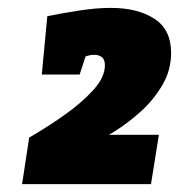

<svg xmlns="http://www.w3.org/2000/svg" viewBox="-20 -812 454 487"><path d="M36 -345 54 -463Q99 -489 143 -520Q187 -551 216.5 -583.5Q246 -616 246 -646Q246 -662 238 -667.5Q230 -673 219 -673Q210 -673 200 -670Q190 -667 181 -663L204 -690L182 -623H86L100 -771Q140 -779 182.5 -785.5Q225 -792 261 -792Q329 -792 371.5 -764.5Q414 -737 414 -678Q414 -634 392 -596.5Q370 -559 338 -530Q306 -501 273.5 -480.5Q241 -460 220 -451L221 -470H383L363 -345Z"/></svg>

Font: Bitter Thin Black
Style: Italic
Weight: 900
Italic angle: -9°
Version: Version 3.020